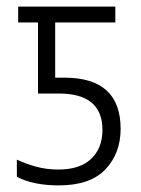

<svg xmlns="http://www.w3.org/2000/svg" viewBox="-20 -552 428 581"><path d="M158 9Q253 9 299 -39.5Q345 -88 345 -162Q345 -317 175 -317H147V-484H329V-532H35V-484H95V-269H158Q290 -269 290 -159Q290 -104 256 -71.5Q222 -39 157 -39Q120 -39 88 -48Q56 -57 31 -69V-17Q81 9 158 9Z"/></svg>

Font: Noto Sans UI SemiCondensed Light
Style: Regular
Weight: 300
Width: 4
Designer: Monotype Design Team
Foundry: Monotype Imaging Inc.
Version: Version 1.901